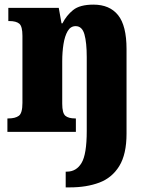

<svg xmlns="http://www.w3.org/2000/svg" viewBox="-20 -570 651 830"><path d="M264 240V172H269Q310 172 332.5 134.5Q355 97 355 -4V-323Q355 -386 345 -421.5Q335 -457 307 -457Q285 -457 272.5 -435.5Q260 -414 254.5 -379.5Q249 -345 249 -305V-122Q249 -81 262.5 -69.5Q276 -58 305 -58H308V0H12V-58H16Q46 -58 61.5 -69.5Q77 -81 77 -125V-415Q77 -456 63.5 -467.5Q50 -479 20 -479H16V-536H234L246 -469H250Q267 -503 296 -526.5Q325 -550 384 -550Q454 -550 490.5 -504.5Q527 -459 527 -358V8Q527 97 495.5 148Q464 199 409 219.5Q354 240 283 240Z"/></svg>

Font: Noto Serif Thai Condensed Black
Style: Regular
Weight: 900
Width: 3
Designer: Monotype Design Team
Foundry: Monotype Imaging Inc.
Version: Version 2.002; ttfautohint (v1.8.4.7-5d5b)